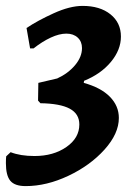

<svg xmlns="http://www.w3.org/2000/svg" viewBox="-38 -530 475 651"><path d="M79 -1Q143 -1 187 -31.5Q231 -62 231 -108Q231 -144 198.5 -161.5Q166 -179 99 -180L91 -189L92 -249L156 -264Q193 -281 216.5 -309Q240 -337 240 -367Q240 -389 225.5 -402.5Q211 -416 187 -416Q163 -416 134 -402.5Q105 -389 76 -366H64L52 -435Q89 -460 144 -485Q199 -510 242 -510Q301 -510 336.5 -481.5Q372 -453 372 -406Q372 -361 338 -320Q304 -279 247 -256L246 -249Q304 -233 334.5 -202Q365 -171 365 -130Q365 -77 316.5 -23Q268 31 194 66Q120 101 49 101Q12 101 -3 83Q-18 65 -18 23Q-18 8 -17 0L-2 -14Q31 -1 79 -1Z"/></svg>

Font: Alegreya
Style: Bold Italic
Weight: 700
Italic angle: -7°
Designer: Juan Pablo del Peral
Foundry: Huerta Tipografica
Version: Version 2.007; ttfautohint (v1.6)